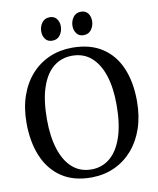

<svg xmlns="http://www.w3.org/2000/svg" viewBox="-101 -1026 918 1116"><g transform="rotate(-10 358.0 -468.0)"><path d="M351.5 11Q244.5 12 173 -36Q101.5 -84 66 -169.5Q30.5 -255 30.5 -366Q30.5 -455 55.5 -526.2Q80.5 -597.5 125.8 -647.8Q171 -698 232.5 -724.8Q294 -751.5 367 -751.5Q472.5 -751.5 543.2 -705.5Q614 -659.5 649.5 -576.2Q685 -493 685 -380.5Q685 -292 660.5 -220.2Q636 -148.5 591 -97Q546 -45.5 485.2 -17.8Q424.5 10 351.5 11ZM356.5 -35Q419 -35 465.8 -73.8Q512.5 -112.5 538.5 -189.2Q564.5 -266 564.5 -380.5Q564.5 -480.5 540.8 -553.2Q517 -626 471.2 -665.8Q425.5 -705.5 359 -705.5Q296 -705.5 249.2 -668.2Q202.5 -631 176.8 -555.5Q151 -480 151 -366Q151 -264.5 174.8 -190.2Q198.5 -116 244.2 -75.5Q290 -35 356.5 -35ZM261.5 -811.5Q235 -811.5 221 -830Q207 -848.5 207 -875Q207 -903.5 223.2 -926Q239.5 -948.5 269 -948.5H270Q296.5 -948.5 310.5 -930Q324.5 -911.5 324.5 -885.5Q324.5 -856.5 308.2 -834Q292 -811.5 262.5 -811.5ZM446 -811.5Q420 -811.5 405.8 -830Q391.5 -848.5 391.5 -875Q391.5 -903.5 407.8 -926Q424 -948.5 453.5 -948.5H454.5Q481 -948.5 495 -930Q509 -911.5 509 -885.5Q509 -856.5 492.8 -834Q476.5 -811.5 447 -811.5Z"/></g></svg>

Font: Merriweather 48pt
Style: Regular
Weight: 400
Version: Version 2.100